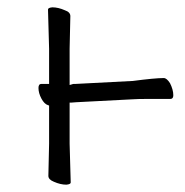

<svg xmlns="http://www.w3.org/2000/svg" viewBox="-20 -500 504 524"><path d="M342 -229 188 -221 175 -220H170V-215V-108L173 -2Q173 3 161 4Q145 4 127 -4Q112 -10 112 -20L114 -108V-208V-212L111 -213Q101 -216 93 -231Q85 -246 85 -260Q85 -271 93 -271H109H114V-276V-367L111 -474Q111 -479 123 -480Q139 -480 157 -472Q172 -467 172 -456L170 -367V-275V-268L177 -270Q179 -271 182 -271H187L341 -279H342Q403 -287 427 -287Q435 -287 444 -273Q453 -255 453 -240Q453 -230 445 -230H383Q356 -230 342 -229ZM444 -273Q444 -273 444 -272Z"/></svg>

Font: LXGW WenKai Lite Light
Style: Regular
Weight: 300
Designer: LXGW / Fontworks Inc.
Foundry: LXGW / Fontworks Inc.
Version: Version 1.511; March 25, 2025